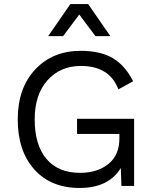

<svg xmlns="http://www.w3.org/2000/svg" viewBox="-20 -922 764 952"><path d="M373 -850 293 -743H219L329 -902H417L527 -743H453ZM362 -333H645V0H582L579 -89Q519 10 374 10Q233 10 150.5 -81.5Q68 -173 68 -330Q68 -485 154.5 -577.5Q241 -670 381 -670Q478 -670 539.5 -633.5Q601 -597 640 -519L567 -479Q523 -595 381 -595Q279 -595 215.5 -524Q152 -453 152 -330Q152 -204 210 -134.5Q268 -65 377 -65Q463 -65 517.5 -109Q572 -153 572 -235V-258H362Z"/></svg>

Font: Elaine Sans
Style: Regular
Weight: 400
Designer: Wei Huang
Foundry: Wei Huang
Version: Version 2.001;December 24, 2019;FontCreator 12.0.0.2547 64-b